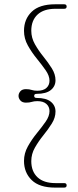

<svg xmlns="http://www.w3.org/2000/svg" viewBox="-20 -753 366 896"><path d="M139.5 -305.5Q139.5 -296 150.5 -296Q195.5 -296 217.2 -278.2Q239 -260.5 239 -232.5Q239 -204 222 -176.8Q205 -149.5 182.5 -121.8Q160 -94 143 -64.2Q126 -34.5 126 -1Q126 47 155 74.2Q184 101.5 239 101.5H279.5Q291 101.5 291 112Q291 122.5 279.5 122.5H237.5Q164 122.5 128 87.5Q92 52.5 92 -2Q92 -37.5 110 -69.8Q128 -102 151.5 -130.8Q175 -159.5 193 -185.2Q211 -211 211 -234.5Q211 -255 196.5 -268Q182 -281 154 -281Q139 -281 128.2 -277.5Q117.5 -274 101 -274Q84 -274 75.2 -284Q66.5 -294 66.5 -305.5Q66.5 -317 75 -327Q83.5 -337 101 -337Q117 -337 128 -333.2Q139 -329.5 154 -329.5Q182 -329.5 196.5 -342.5Q211 -355.5 211 -376.5Q211 -399.5 193 -425.2Q175 -451 151.5 -479.8Q128 -508.5 110 -540.8Q92 -573 92 -609Q92 -663.5 128 -698.2Q164 -733 237.5 -733H279.5Q291 -733 291 -722.5Q291 -712 279.5 -712H239Q184 -712 155 -684.8Q126 -657.5 126 -609.5Q126 -576.5 143 -546.5Q160 -516.5 182.5 -488.8Q205 -461 222 -433.8Q239 -406.5 239 -378.5Q239 -350.5 217.2 -332.8Q195.5 -315 150.5 -315Q139.5 -315 139.5 -305.5Z"/></svg>

Font: Fraunces 72pt Soft Thin
Style: Regular
Weight: 100
Version: Version 1.000;[b76b70a41]